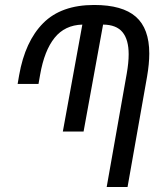

<svg xmlns="http://www.w3.org/2000/svg" viewBox="-20 -753 640 773"><path d="M498 -534.5Q498 -593.5 473.2 -623.5Q448.5 -653.5 395 -654L316.5 -223.5H233L311.5 -654Q241 -652 199.8 -600.8Q158.5 -549.5 141.5 -452L135 -415H51L57 -450Q81 -586.5 153.8 -659.8Q226.5 -733 359 -733Q473 -733 527 -685.5Q581 -638 581 -537.5Q581 -496 572 -444L493.5 0H409.5L490.5 -458Q498 -501 498 -534.5Z"/></svg>

Font: JuliaMono
Style: Italic
Weight: 400
Italic angle: -9°
Monospace: yes
Designer: cormullion
Foundry: corm
Version: Version 0.057; ttfautohint (v1.8.4)